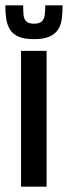

<svg xmlns="http://www.w3.org/2000/svg" viewBox="-46 -701 255 721"><path d="M33 0V-510H129V0ZM82 -554Q45 -554 23.5 -563.5Q2 -573 -8.5 -590Q-19 -607 -22.5 -630Q-26 -653 -26 -681H41Q41 -660 42.5 -644.5Q44 -629 53 -620.5Q62 -612 82 -612Q102 -612 111 -620.5Q120 -629 122 -644.5Q124 -660 124 -681H189Q189 -653 186 -630Q183 -607 172 -590Q161 -573 139.5 -563.5Q118 -554 82 -554Z"/></svg>

Font: Saira UltraCondensed
Style: Bold
Weight: 700
Width: 1
Designer: Hector Gatti with collaboration of the Omnibus-Type team
Foundry: Omnibus-Type
Version: Version 1.101